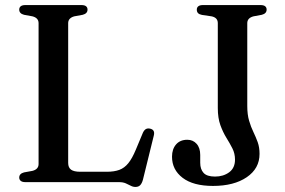

<svg xmlns="http://www.w3.org/2000/svg" viewBox="-20 -720 1127 759"><path d="M307 -661.5 274 -655.5Q262.5 -652.5 256 -645.8Q249.5 -639 249.5 -628.5V-76Q249.5 -57.5 261 -49.2Q272.5 -41 297 -41H402.5Q431.5 -41 451.8 -48.5Q472 -56 487.2 -74.8Q502.5 -93.5 517 -128.5L545 -195.5Q550 -206 556.8 -209.8Q563.5 -213.5 573 -211.5Q583 -209.5 587 -202.8Q591 -196 588 -184L545 -9.5Q541 5 534.2 12Q527.5 19 515.5 19Q505.5 19 496.8 14.2Q488 9.5 477.2 4.8Q466.5 0 450.5 0H80.5Q68 0 62 -5Q56 -10 56 -18Q56 -33.5 75 -38.5L108 -44.5Q120 -47.5 126.2 -54.2Q132.5 -61 132.5 -71.5V-628.5Q132.5 -639 126.2 -645.8Q120 -652.5 108 -655.5L75 -661.5Q56 -666.5 56 -682Q56 -690.5 62 -695.2Q68 -700 80.5 -700H301.5Q314.5 -700 320.2 -695.2Q326 -690.5 326 -682Q326 -666.5 307 -661.5ZM1006 -111.5Q1006 -54 955.5 -19.5Q905 15 822 15Q744 15 702 -17Q660 -49 660 -100.5Q660 -130.5 676 -149Q692 -167.5 720.5 -167.5Q743 -167.5 757.2 -151.5Q771.5 -135.5 771.5 -107.5V-76.5Q771.5 -51 784.8 -36.5Q798 -22 830 -22Q863 -22 886 -39Q909 -56 909 -89Q909 -113 898.8 -133.2Q888.5 -153.5 875 -175.2Q861.5 -197 851.2 -225.2Q841 -253.5 841 -293V-628.5Q841 -639.5 834.8 -646.2Q828.5 -653 816 -655.5L778.5 -661Q768 -663 763 -668Q758 -673 758 -682Q758 -690.5 764 -695.2Q770 -700 782.5 -700H1009.5Q1022.5 -700 1028.2 -695.2Q1034 -690.5 1034 -682Q1034 -666.5 1015 -661.5L982.5 -655.5Q970.5 -652.5 964 -645.8Q957.5 -639 957.5 -628.5V-301Q957.5 -267 964.8 -242.5Q972 -218 981.8 -198Q991.5 -178 998.8 -157.8Q1006 -137.5 1006 -111.5Z"/></svg>

Font: Fraunces 11pt
Style: Regular
Weight: 400
Version: Version 1.000;[b76b70a41]